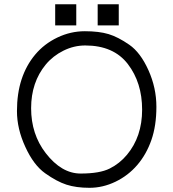

<svg xmlns="http://www.w3.org/2000/svg" viewBox="-20 -875 818 907"><path d="M541 -754.9H441.4V-855H541ZM340.3 -754.9H240.7V-855H340.3ZM382.8 -660.2Q329.1 -660.2 279.8 -635.7Q230.5 -611.3 196.3 -570.3Q127 -486.3 127 -363.8Q127 -241.2 195.8 -151.9Q270.5 -55.2 360.8 -55.2Q451.2 -55.2 498.3 -78.9Q545.4 -102.5 579.6 -143.6Q651.4 -229.5 651.4 -356.9Q651.4 -484.4 584 -572.3Q516.6 -660.2 382.8 -660.2ZM99.6 -181.2Q60.1 -266.6 60.1 -350.1Q60.1 -433.6 82 -500.2Q104 -566.9 146.5 -617.4Q189 -668 251.2 -697.8Q313.5 -727.5 380.6 -727.5Q447.8 -727.5 492.9 -713.9Q538.1 -700.2 590.8 -663.6Q643.6 -627 681.2 -543.5Q718.8 -460 718.8 -370.6Q718.8 -281.2 695.1 -213.4Q671.4 -145.5 628.4 -95.5Q585.4 -45.4 525.6 -16.6Q465.8 12.2 402.8 12.2Q339.8 12.2 293.9 -2.7Q248 -17.6 193.4 -56.4Q138.7 -95.2 99.6 -181.2Z"/></svg>

Font: AnjaliOldLipi
Style: Regular
Weight: 400
Designer: Kevin & Siji
Foundry: Core : Kevin & Siji
Modification : Hiran Venugopalan
Opentype mlm2 support: Rajeesh Nambiar
New Feature Table : Santhosh
Version: Version 7.1.0+20221109